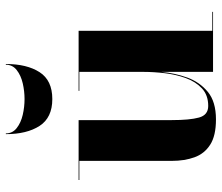

<svg xmlns="http://www.w3.org/2000/svg" viewBox="-71 -678 759 657"><g transform="rotate(-90 308.5 -349.5)"><path d="M180.5 -709Q180.5 -686 198.8 -671.8Q217 -657.5 244 -651.2Q271 -645 298 -645Q325 -645 352 -651.2Q379 -657.5 397.2 -671.8Q415.5 -686 415.5 -709H418Q418 -637 390 -593.5Q362 -550 298 -550Q234.5 -550 206.2 -593.5Q178 -637 178 -709ZM226 -460V-142.5Q226 -79.5 234.8 -48Q243.5 -16.5 274.5 -16.5Q311.5 -16.5 334.5 -38Q357.5 -59.5 369.8 -93.2Q382 -127 386.5 -165Q391 -203 391 -237V-457.5H326V-460H531.5V-2.5H596.5V0H391V-176.5Q387 -131.5 371.8 -88.8Q356.5 -46 322.8 -18Q289 10 228.5 10Q172.5 10 141.8 -9.8Q111 -29.5 98.8 -63.5Q86.5 -97.5 86.5 -141V-457.5H21V-460Z"/></g></svg>

Font: Bodoni* 72pt
Style: Bold
Weight: 700
Version: Version 2.3